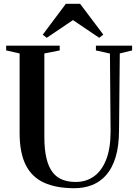

<svg xmlns="http://www.w3.org/2000/svg" viewBox="-20 -984 727 1013"><path d="M372.5 9Q277 9 212.8 -20Q148.5 -49 116 -113.2Q83.5 -177.5 83.5 -282.5V-702L12.5 -718V-743H295V-718L214 -702V-263Q214 -193.5 225.5 -147.2Q237 -101 258.5 -74Q280 -47 310.5 -35.5Q341 -24 379.5 -24Q435 -24 476.2 -53.8Q517.5 -83.5 540.5 -142.8Q563.5 -202 563.5 -291L560 -701.5L486 -718V-743H677V-718L612 -702L608 -294Q607.5 -212.5 590 -155Q572.5 -97.5 541 -61.2Q509.5 -25 466.5 -8Q423.5 9 372.5 9ZM226.5 -784.5 205.5 -801 327.5 -964H402.5L525 -801.5L503.5 -784.5L365 -878Z"/></svg>

Font: Merriweather 120pt SemiBold
Style: Regular
Weight: 600
Version: Version 2.100